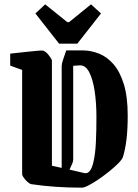

<svg xmlns="http://www.w3.org/2000/svg" viewBox="-20 -852 637 884"><path d="M27 -550V-605Q44 -607 67.5 -609.5Q91 -612 114.5 -614.5Q138 -617 155.5 -618.5Q173 -620 178 -619Q191 -615 204 -598.5Q217 -582 219 -574V-89L264 -79V-548Q264 -558 270.5 -577.5Q277 -597 285 -620H360Q398 -620 435 -605.5Q472 -591 502 -557Q532 -523 550 -465Q568 -407 568 -320Q568 -257 562.5 -211Q557 -165 546 -129Q542 -118 525.5 -101Q509 -84 485 -64.5Q461 -45 435.5 -27.5Q410 -10 389 1Q368 12 357 12Q292 12 235.5 8Q179 4 124 -4Q116 -6 106.5 -14.5Q97 -23 90 -33Q83 -43 82 -48V-530ZM369 -55Q384 -52 394.5 -66.5Q405 -81 411 -110Q419 -145 421.5 -197.5Q424 -250 424 -312Q424 -380 415.5 -434.5Q407 -489 390 -521Q373 -553 346 -551L317 -549V-115Q317 -110 312.5 -98.5Q308 -87 300 -71ZM252 -651 143 -790 188 -832 290 -750H298L399 -832L445 -790L336 -651Z"/></svg>

Font: Grenze Gotisch
Style: Bold
Weight: 700
Designer: Renata Polastri
Foundry: Omnibus-Type
Version: Version 1.001